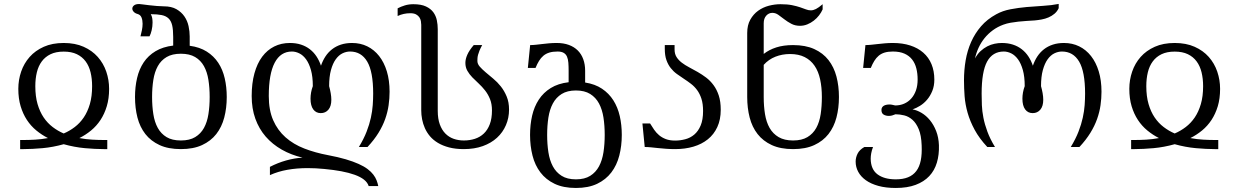

<svg xmlns="http://www.w3.org/2000/svg" viewBox="-20 -748 6302 977"><path d="M100.6 -35.6Q127.4 -35.6 158.9 -37.4Q190.4 -39.1 224.1 -45.4Q192.4 -61.5 164.8 -84.2Q137.2 -106.9 116.9 -137.7Q96.7 -168.5 85 -207.5Q73.2 -246.6 73.2 -295.9Q73.2 -341.3 87.6 -383.5Q102.1 -425.8 130.9 -458.3Q159.7 -490.7 202.9 -510Q246.1 -529.3 304.2 -529.3Q362.3 -529.3 405.5 -510Q448.7 -490.7 477.5 -458.3Q506.3 -425.8 520.8 -383.5Q535.2 -341.3 535.2 -295.9Q535.2 -246.6 523.4 -207.5Q511.7 -168.5 491.5 -137.7Q471.2 -106.9 443.6 -84.2Q416 -61.5 383.8 -45.4Q417.5 -39.1 449.2 -37.4Q481 -35.6 507.8 -35.6H525.9V10.7H507.8Q464.8 10.7 411.6 5.9Q358.4 1 304.2 -14.2Q250 1 196.8 5.9Q143.6 10.7 100.6 10.7H82.5V-35.6ZM304.2 -485.4Q264.6 -485.4 237.3 -472.2Q210 -459 192.6 -435.5Q175.3 -412.1 167.5 -379.9Q159.7 -347.7 159.7 -309.6Q159.7 -257.8 171.1 -218.5Q182.6 -179.2 202.1 -150.4Q221.7 -121.6 248 -101.6Q274.4 -81.5 304.2 -68.8Q334 -81.5 360.4 -101.6Q386.7 -121.6 406.2 -150.4Q425.8 -179.2 437.3 -218.5Q448.7 -257.8 448.7 -309.6Q448.7 -347.7 440.9 -379.9Q433.1 -412.1 415.8 -435.5Q398.4 -459 371.1 -472.2Q343.8 -485.4 304.2 -485.4Z M667 -254.4Q667 -305.7 677.5 -350.8Q688 -396 711.2 -430.7Q734.4 -465.3 771.5 -487.5Q808.6 -509.8 861.3 -516.1V-560.1Q861.3 -596.7 856 -619.4Q850.6 -642.1 837.4 -654.5Q824.2 -667 802.2 -671.4Q780.3 -675.8 747.1 -675.8Q752.4 -667.5 754.4 -656.5Q756.3 -645.5 756.3 -633.3Q756.3 -613.3 751.7 -593.8Q747.1 -574.2 740.7 -563H694.8Q698.7 -577.1 702.1 -594.2Q705.6 -611.3 705.6 -627.4Q705.6 -645.5 700 -659.2Q694.3 -672.9 680.2 -676.8Q667.5 -680.2 660.4 -688Q653.3 -695.8 653.3 -704.1Q653.3 -713.4 661.9 -720.5Q670.4 -727.5 688.5 -727.5Q691.4 -727.5 705.8 -725.6Q720.2 -723.6 739.3 -721.4Q758.3 -719.2 778.6 -717.5Q798.8 -715.8 813.5 -715.8Q852.5 -715.8 877.9 -701.2Q903.3 -686.5 918.5 -664.3Q933.6 -642.1 939.5 -615Q945.3 -587.9 945.3 -563V-515.1Q996.1 -508.3 1032 -485.6Q1067.9 -462.9 1090.6 -428.5Q1113.3 -394 1123.5 -349.6Q1133.8 -305.2 1133.8 -254.4Q1133.8 -198.2 1121.1 -149.9Q1108.4 -101.6 1080.6 -65.9Q1052.7 -30.3 1008.3 -9.8Q963.9 10.7 900.4 10.7Q836.4 10.7 792 -9.8Q747.6 -30.3 719.7 -65.9Q691.9 -101.6 679.4 -149.9Q667 -198.2 667 -254.4ZM753.9 -254.4Q753.9 -207.5 760.3 -167Q766.6 -126.5 783 -96.9Q799.3 -67.4 827.6 -50.3Q856 -33.2 900.4 -33.2Q944.8 -33.2 973.1 -50.3Q1001.5 -67.4 1017.8 -96.9Q1034.2 -126.5 1040.5 -167Q1046.9 -207.5 1046.9 -254.4Q1046.9 -301.3 1040.5 -341.6Q1034.2 -381.8 1017.8 -411.4Q1001.5 -440.9 972.9 -457.8Q944.3 -474.6 900.4 -474.6Q856.4 -474.6 827.9 -457.8Q799.3 -440.9 783 -411.4Q766.6 -381.8 760.3 -341.6Q753.9 -301.3 753.9 -254.4Z M1347.7 -259.3Q1347.7 -187.5 1370.1 -136.2Q1392.6 -85 1432.9 -49.3Q1473.1 -13.7 1528.6 7.8Q1584 29.3 1649.4 41.5Q1701.2 51.3 1739.3 62.5Q1777.3 73.7 1804.9 86.2Q1832.5 98.6 1850.6 112.3Q1868.7 126 1879.6 140.4Q1890.6 154.8 1896.2 169.4Q1901.9 184.1 1904.8 198.7H1856Q1850.1 180.2 1832 166Q1814 151.9 1784.9 141.4Q1755.9 130.9 1716.8 123.5Q1677.7 116.2 1630.4 111.8Q1586.4 107.4 1545.4 107.4Q1490.7 107.4 1442.6 116Q1394.5 124.5 1353.5 143.1V101.1Q1393.1 80.6 1435.5 68.6Q1478 56.6 1519.5 54.2Q1461.4 40.5 1413.8 13.4Q1366.2 -13.7 1332 -53Q1297.9 -92.3 1279.3 -144Q1260.7 -195.8 1260.7 -259.3Q1260.7 -324.2 1274.7 -374.8Q1288.6 -425.3 1314.2 -459.5Q1339.8 -493.7 1375.5 -511.5Q1411.1 -529.3 1455.1 -529.3Q1486.3 -529.3 1511.7 -521Q1537.1 -512.7 1556.9 -497.3Q1576.7 -481.9 1590.6 -460.7Q1604.5 -439.5 1613.3 -413.6Q1622.1 -439.5 1636 -460.7Q1649.9 -481.9 1669.7 -497.3Q1689.5 -512.7 1714.8 -521Q1740.2 -529.3 1771.5 -529.3Q1814 -529.3 1848.9 -512.2Q1883.8 -495.1 1909.2 -462.9Q1934.6 -430.7 1948.5 -384.8Q1962.4 -338.9 1962.4 -281.2Q1962.4 -247.6 1957.5 -212.9Q1952.6 -178.2 1940.2 -142.8Q1927.7 -107.4 1905.8 -71.8Q1883.8 -36.1 1850.1 0H1806.2Q1831.1 -41 1845.5 -78.1Q1859.9 -115.2 1867.2 -148.9Q1874.5 -182.6 1876.7 -213.1Q1878.9 -243.7 1878.9 -271.5Q1878.9 -383.3 1848.6 -434.6Q1818.4 -485.8 1761.2 -485.8Q1741.7 -485.8 1722.7 -476.6Q1703.6 -467.3 1688.5 -446.3Q1673.3 -425.3 1664.1 -391.6Q1654.8 -357.9 1654.8 -309.6Q1659.7 -292 1662.8 -274.2Q1666 -256.3 1666 -240.2Q1666 -207.5 1651.1 -189.9Q1636.2 -172.4 1612.3 -172.4Q1587.9 -172.4 1574 -191.4Q1560.1 -210.4 1560.1 -246.1Q1560.1 -261.2 1563 -277.6Q1565.9 -293.9 1571.8 -309.6Q1571.8 -357.9 1562.3 -391.6Q1552.7 -425.3 1537.6 -446Q1522.5 -466.8 1503.4 -476.3Q1484.4 -485.8 1465.3 -485.8Q1407.7 -485.8 1377.7 -428.7Q1347.7 -371.6 1347.7 -259.3Z M2123.5 -621.6Q2123.5 -629.9 2121.8 -640.1Q2120.1 -650.4 2114.3 -659.4Q2108.4 -668.5 2097.4 -674.6Q2086.4 -680.7 2067.9 -680.7Q2033.2 -680.7 2003.4 -666.5V-705.6Q2020 -714.4 2040 -720.5Q2060.1 -726.6 2083.5 -726.6Q2123 -726.6 2147.5 -715.1Q2171.9 -703.6 2185.1 -685.5Q2198.2 -667.5 2202.9 -644.8Q2207.5 -622.1 2207.5 -599.6V-183.6Q2207.5 -143.6 2218 -115Q2228.5 -86.4 2246.3 -68.4Q2264.2 -50.3 2288.3 -41.7Q2312.5 -33.2 2340.3 -33.2Q2370.6 -33.2 2396.7 -41.7Q2422.9 -50.3 2442.1 -68.6Q2461.4 -86.9 2472.4 -116Q2483.4 -145 2483.4 -186Q2483.4 -219.2 2473.4 -243.9Q2463.4 -268.6 2448.2 -287.8Q2433.1 -307.1 2415.8 -323Q2398.4 -338.9 2383.3 -354.5Q2368.2 -370.1 2358.2 -387.7Q2348.1 -405.3 2348.1 -428.2Q2348.1 -446.8 2357.7 -469Q2367.2 -491.2 2390.6 -518.6H2433.6Q2424.8 -502.4 2419.9 -490.5Q2415 -478.5 2412.6 -469.2Q2410.2 -460 2409.7 -452.4Q2409.2 -444.8 2409.2 -438Q2409.2 -422.9 2421.1 -409.2Q2433.1 -395.5 2450.9 -380.4Q2468.8 -365.2 2489.7 -347.9Q2510.7 -330.6 2528.6 -308.1Q2546.4 -285.6 2558.3 -256.8Q2570.3 -228 2570.3 -190.4Q2570.3 -147.9 2554.4 -111.1Q2538.6 -74.2 2509 -47.1Q2479.5 -20 2436.8 -4.6Q2394 10.7 2340.3 10.7Q2297.9 10.7 2265.4 2.2Q2232.9 -6.3 2208.7 -20.8Q2184.6 -35.2 2168.2 -54.4Q2151.9 -73.7 2142.1 -95.7Q2132.3 -117.7 2127.9 -140.9Q2123.5 -164.1 2123.5 -186Z M2817.4 -485.8Q2793 -485.8 2775.4 -480.5Q2757.8 -475.1 2745.1 -464.4Q2732.4 -453.6 2722.9 -438.2Q2713.4 -422.9 2705.1 -402.3H2666L2677.7 -518.6Q2691.9 -518.6 2707 -520.3Q2722.2 -522 2738.8 -523.9Q2755.4 -525.9 2773.7 -527.6Q2792 -529.3 2813 -529.3Q2848.1 -529.3 2875 -519.3Q2901.9 -509.3 2920.2 -491Q2938.5 -472.7 2948 -446.5Q2957.5 -420.4 2957.5 -388.2V-328.1Q3007.8 -320.3 3043.2 -296.6Q3078.6 -272.9 3101.1 -237.5Q3123.5 -202.1 3133.8 -157Q3144 -111.8 3144 -61.5Q3144 -5.4 3131.3 43.7Q3118.7 92.8 3090.8 129.4Q3063 166 3018.6 187.3Q2974.1 208.5 2910.6 208.5Q2846.7 208.5 2802.2 187.3Q2757.8 166 2730 129.4Q2702.1 92.8 2689.7 43.7Q2677.2 -5.4 2677.2 -61.5Q2677.2 -113.3 2687.7 -159.2Q2698.2 -205.1 2721.7 -241Q2745.1 -276.9 2782.5 -300Q2819.8 -323.2 2873.5 -329.6V-388.2Q2873.5 -410.6 2872.1 -429Q2870.6 -447.3 2865.2 -459.7Q2859.9 -472.2 2848.4 -479Q2836.9 -485.8 2817.4 -485.8ZM2764.2 -61.5Q2764.2 -14.6 2770.5 26.6Q2776.9 67.9 2793.2 98.4Q2809.6 128.9 2837.9 146.7Q2866.2 164.6 2910.6 164.6Q2955.1 164.6 2983.4 146.7Q3011.7 128.9 3028.1 98.4Q3044.4 67.9 3050.8 26.6Q3057.1 -14.6 3057.1 -61.5Q3057.1 -108.4 3050.8 -149.7Q3044.4 -190.9 3028.1 -221.4Q3011.7 -252 2983.2 -269.8Q2954.6 -287.6 2910.6 -287.6Q2866.7 -287.6 2838.1 -269.8Q2809.6 -252 2793.2 -221.4Q2776.9 -190.9 2770.5 -149.7Q2764.2 -108.4 2764.2 -61.5Z M3415.5 -32.7Q3441.9 -32.7 3467.5 -39.6Q3493.2 -46.4 3513.2 -63.5Q3533.2 -80.6 3545.4 -109.6Q3557.6 -138.7 3557.6 -183.1Q3557.6 -219.7 3549.3 -245.4Q3541 -271 3527.3 -289.6Q3513.7 -308.1 3496.1 -321.5Q3478.5 -335 3460.2 -346.9Q3441.9 -358.9 3424.3 -371.6Q3406.7 -384.3 3393.1 -401.6Q3379.4 -418.9 3371.1 -442.4Q3362.8 -465.8 3362.8 -500V-518.6H3412.6V-496.1Q3412.6 -473.6 3422.6 -457.8Q3432.6 -441.9 3449.2 -429.2Q3465.8 -416.5 3486.8 -405.5Q3507.8 -394.5 3530 -381.8Q3552.2 -369.1 3573.2 -353.3Q3594.2 -337.4 3610.8 -314.9Q3627.4 -292.5 3637.5 -262Q3647.5 -231.4 3647.5 -189.5Q3647.5 -139.2 3630.1 -101.6Q3612.8 -64 3581.8 -39.1Q3550.8 -14.2 3508.3 -1.7Q3465.8 10.7 3415.5 10.7Q3390.1 10.7 3368.4 9Q3346.7 7.3 3327.9 5.4Q3309.1 3.4 3292.5 1.7Q3275.9 0 3260.7 0L3249 -119.6H3288.1Q3297.9 -103.5 3308.6 -87.9Q3319.3 -72.3 3333.7 -60.1Q3348.1 -47.9 3367.9 -40.3Q3387.7 -32.7 3415.5 -32.7Z M3782.2 -580.1Q3782.2 -620.1 3797.9 -647.9Q3813.5 -675.8 3837.9 -693.4Q3862.3 -710.9 3892.3 -718.8Q3922.4 -726.6 3951.2 -726.6Q3986.3 -726.6 4010.3 -721.7Q4034.2 -716.8 4051.5 -710.9Q4068.8 -705.1 4081.3 -700.2Q4093.8 -695.3 4106 -695.3Q4118.2 -695.3 4131.8 -702.1Q4145.5 -709 4166 -726.6V-700.2Q4159.2 -684.6 4147.7 -669.7Q4136.2 -654.8 4121.1 -643.1Q4106 -631.3 4088.1 -624Q4070.3 -616.7 4050.8 -616.7Q4025.9 -616.7 4006.6 -627Q3987.3 -637.2 3971.2 -649.7Q3955.1 -662.1 3940.7 -672.4Q3926.3 -682.6 3910.2 -682.6Q3892.1 -682.6 3879.2 -668.5Q3866.2 -654.3 3866.2 -629.4V-473.6Q3893.6 -495.1 3930.2 -506.8Q3966.8 -518.6 4015.6 -518.6Q4079.1 -518.6 4123.5 -498.3Q4168 -478 4195.8 -442.4Q4223.6 -406.7 4236.3 -358.6Q4249 -310.5 4249 -254.4Q4249 -198.2 4236.3 -149.9Q4223.6 -101.6 4195.8 -65.9Q4168 -30.3 4123.5 -9.8Q4079.1 10.7 4015.6 10.7Q3951.7 10.7 3907.2 -9.8Q3862.8 -30.3 3835 -65.9Q3807.1 -101.6 3794.7 -149.9Q3782.2 -198.2 3782.2 -254.4ZM4162.1 -254.4Q4162.1 -303.7 4153.3 -344.2Q4144.5 -384.8 4125 -413.3Q4105.5 -441.9 4074.7 -457.5Q4043.9 -473.1 4000 -473.1Q3960.4 -473.1 3925.8 -459.5Q3891.1 -445.8 3866.2 -418V-254.4Q3866.2 -207.5 3872.8 -167Q3879.4 -126.5 3896.2 -96.9Q3913.1 -67.4 3942.1 -50.3Q3971.2 -33.2 4015.6 -33.2Q4060.1 -33.2 4088.6 -50.3Q4117.2 -67.4 4133.5 -96.9Q4149.9 -126.5 4156 -167Q4162.1 -207.5 4162.1 -254.4Z M4757.8 -8.8Q4759.3 39.6 4747.3 79.6Q4735.4 119.6 4708.5 148.2Q4681.6 176.8 4639.4 192.6Q4597.2 208.5 4538.1 208.5Q4487.8 208.5 4449.7 198Q4411.6 187.5 4386 169.2Q4360.4 150.9 4347.2 126.5Q4334 102.1 4334 74.2Q4334 53.7 4343.8 33.9Q4353.5 14.2 4378.4 0H4422.4Q4416 17.1 4413.3 31.7Q4410.6 46.4 4410.6 59.6Q4411.1 113.8 4445.3 139.2Q4479.5 164.6 4538.1 164.6Q4574.7 164.6 4600.6 154.1Q4626.5 143.6 4642.6 122.3Q4658.7 101.1 4665.3 68.6Q4671.9 36.1 4669.9 -8.3Q4668 -59.6 4655 -90.6Q4642.1 -121.6 4623 -138.4Q4604 -155.3 4581.1 -160.9Q4558.1 -166.5 4536.6 -166.5Q4527.8 -162.6 4519.5 -160.4Q4511.2 -158.2 4503.4 -158.2Q4487.8 -158.2 4476.6 -164.8Q4465.3 -171.4 4465.3 -188.5Q4465.3 -196.3 4468.8 -201.7Q4472.2 -207 4477.8 -210.2Q4483.4 -213.4 4490.7 -214.8Q4498 -216.3 4505.9 -216.3Q4513.7 -216.3 4521 -214.6Q4528.3 -212.9 4535.2 -211.4Q4560.1 -211.4 4580.8 -220.5Q4601.6 -229.5 4616.9 -246.6Q4632.3 -263.7 4640.9 -288.1Q4649.4 -312.5 4649.4 -343.3Q4649.4 -374 4642.8 -400.1Q4636.2 -426.3 4621.3 -445.3Q4606.4 -464.4 4582.3 -475.1Q4558.1 -485.8 4523.4 -485.8Q4499 -485.8 4481.4 -480.5Q4463.9 -475.1 4451.2 -464.4Q4438.5 -453.6 4429 -438.2Q4419.4 -422.9 4411.1 -402.3H4372.1L4383.8 -518.6Q4397.9 -518.6 4413.6 -520.3Q4429.2 -522 4446.8 -523.9Q4464.4 -525.9 4483.4 -527.6Q4502.4 -529.3 4523.4 -529.3Q4572.8 -529.3 4611.8 -516.6Q4650.9 -503.9 4678.2 -480Q4705.6 -456.1 4720 -421.4Q4734.4 -386.7 4734.4 -342.8Q4734.4 -310.5 4723.9 -284.9Q4713.4 -259.3 4697.3 -240.5Q4681.2 -221.7 4661.4 -209.5Q4641.6 -197.3 4623.5 -191.4Q4646 -187.5 4669.4 -173.6Q4692.9 -159.7 4711.9 -136.5Q4731 -113.3 4743.7 -81.1Q4756.3 -48.8 4757.8 -8.8Z M5367.2 -706.5Q5359.4 -689.5 5345.7 -678Q5332 -666.5 5315.4 -659.4Q5298.8 -652.3 5280.3 -648.9Q5261.7 -645.5 5244.6 -644Q5224.1 -642.6 5203.1 -641.4Q5182.1 -640.1 5161.9 -637.9Q5141.6 -635.7 5122.3 -632.3Q5103 -628.9 5085.9 -622.6Q5056.2 -611.8 5032 -594Q5007.8 -576.2 4989.7 -553.7Q4971.7 -531.2 4959.5 -504.9Q4947.3 -478.5 4941.4 -450.7Q4953.6 -473.1 4969.7 -488Q4985.8 -502.9 5003.9 -512.2Q5022 -521.5 5041 -525.4Q5060.1 -529.3 5077.6 -529.3Q5108.9 -529.3 5134.3 -521Q5159.7 -512.7 5179.4 -497.3Q5199.2 -481.9 5213.1 -460.7Q5227.1 -439.5 5235.8 -413.6Q5244.6 -439.5 5258.5 -460.7Q5272.5 -481.9 5292.2 -497.3Q5312 -512.7 5337.4 -521Q5362.8 -529.3 5394 -529.3Q5436.5 -529.3 5471.4 -512.2Q5506.3 -495.1 5531.7 -462.9Q5557.1 -430.7 5571 -384.8Q5585 -338.9 5585 -281.2Q5585 -247.6 5580.1 -212.9Q5575.2 -178.2 5562.7 -142.8Q5550.3 -107.4 5528.3 -71.8Q5506.3 -36.1 5472.7 0H5428.7Q5453.6 -41 5468 -78.1Q5482.4 -115.2 5489.7 -148.9Q5497.1 -182.6 5499.3 -213.1Q5501.5 -243.7 5501.5 -271.5Q5501.5 -383.3 5471.2 -434.6Q5440.9 -485.8 5383.8 -485.8Q5364.3 -485.8 5345.2 -476.6Q5326.2 -467.3 5311 -446.3Q5295.9 -425.3 5286.6 -391.6Q5277.3 -357.9 5277.3 -309.6Q5282.2 -292 5285.4 -274.2Q5288.6 -256.3 5288.6 -240.2Q5288.6 -207.5 5273.7 -189.9Q5258.8 -172.4 5234.9 -172.4Q5210.4 -172.4 5196.5 -191.4Q5182.6 -210.4 5182.6 -246.1Q5182.6 -261.2 5185.5 -277.6Q5188.5 -293.9 5194.3 -309.6Q5194.3 -357.9 5184.8 -391.6Q5175.3 -425.3 5160.2 -446Q5145 -466.8 5126 -476.3Q5106.9 -485.8 5087.9 -485.8Q5030.8 -485.8 5002.9 -434.6Q4975.1 -383.3 4975.1 -271.5Q4975.1 -243.7 4976.3 -213.1Q4977.5 -182.6 4984.1 -148.9Q4990.7 -115.2 5004.4 -78.1Q5018.1 -41 5043 0H5003.9Q4963.4 -43.5 4939.7 -87.2Q4916 -130.9 4903.8 -173.8Q4891.6 -216.8 4888.4 -258.3Q4885.3 -299.8 4885.3 -338.9Q4885.3 -391.6 4893.8 -441.2Q4902.3 -490.7 4921.6 -534.4Q4940.9 -578.1 4972.2 -614.3Q5003.4 -650.4 5049.3 -675.3Q5082 -693.4 5122.1 -700.9Q5162.1 -708.5 5204.1 -712.2Q5246.1 -715.8 5288.1 -718.3Q5330.1 -720.7 5367.2 -728Z M5753.9 -35.6Q5780.8 -35.6 5812.3 -37.4Q5843.8 -39.1 5877.4 -45.4Q5845.7 -61.5 5818.1 -84.2Q5790.5 -106.9 5770.3 -137.7Q5750 -168.5 5738.3 -207.5Q5726.6 -246.6 5726.6 -295.9Q5726.6 -341.3 5741 -383.5Q5755.4 -425.8 5784.2 -458.3Q5813 -490.7 5856.2 -510Q5899.4 -529.3 5957.5 -529.3Q6015.6 -529.3 6058.8 -510Q6102.1 -490.7 6130.9 -458.3Q6159.7 -425.8 6174.1 -383.5Q6188.5 -341.3 6188.5 -295.9Q6188.5 -246.6 6176.8 -207.5Q6165 -168.5 6144.8 -137.7Q6124.5 -106.9 6096.9 -84.2Q6069.3 -61.5 6037.1 -45.4Q6070.8 -39.1 6102.5 -37.4Q6134.3 -35.6 6161.1 -35.6H6179.2V10.7H6161.1Q6118.2 10.7 6064.9 5.9Q6011.7 1 5957.5 -14.2Q5903.3 1 5850.1 5.9Q5796.9 10.7 5753.9 10.7H5735.8V-35.6ZM5957.5 -485.4Q5918 -485.4 5890.6 -472.2Q5863.3 -459 5845.9 -435.5Q5828.6 -412.1 5820.8 -379.9Q5813 -347.7 5813 -309.6Q5813 -257.8 5824.5 -218.5Q5835.9 -179.2 5855.5 -150.4Q5875 -121.6 5901.4 -101.6Q5927.7 -81.5 5957.5 -68.8Q5987.3 -81.5 6013.7 -101.6Q6040 -121.6 6059.6 -150.4Q6079.1 -179.2 6090.6 -218.5Q6102.1 -257.8 6102.1 -309.6Q6102.1 -347.7 6094.2 -379.9Q6086.4 -412.1 6069.1 -435.5Q6051.8 -459 6024.4 -472.2Q5997.1 -485.4 5957.5 -485.4Z"/></svg>

Font: Arian Grqi
Style: Regular
Weight: 400
Designer: Ruben Hakobyan (Tarumian)
Foundry: Ruben Hakobyan (Tarumian)
Version: Version 1.003